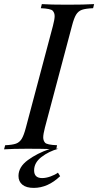

<svg xmlns="http://www.w3.org/2000/svg" viewBox="-53 -728 479 936"><path d="M225.1 -20 221.7 -2.9H231.4Q185.1 9.8 149.2 37.4Q113.3 64.9 113.3 102.5Q113.3 140.1 152.3 140.1Q171.4 140.1 193.6 132.1Q215.8 124 229.5 113.8L240.2 130.9Q180.2 188 111.3 188Q75.2 188 56.2 172.4Q37.1 156.7 37.1 129.9Q37.1 85.9 82.8 52.5Q128.4 19 189 -1.5Q146.5 -2.9 78.6 -2.9Q10.7 -2.9 -33.2 0L-27.8 -20Q7.3 -21.5 24.9 -27.8Q42.5 -34.2 53 -51.5Q63.5 -68.8 73.2 -106L205.1 -602.1Q213.4 -633.8 213.4 -649.4Q213.4 -665 204.1 -675.5Q194.8 -686 146 -688L150.9 -708Q191.9 -705.1 274.9 -705.1Q357.9 -705.1 405.8 -708L400.9 -688Q364.3 -686.5 346.4 -680.2Q328.6 -673.8 318.1 -656.7Q307.6 -639.6 297.9 -602.1L166 -106Q157.7 -73.7 157.7 -58.3Q157.7 -43 166.5 -32.5Q175.3 -22 225.1 -20Z"/></svg>

Font: PlayfairDisplaySC-Italic
Style: Italic
Weight: 400
Italic angle: -14°
Designer: Claus Eggers Sørensen
Foundry: Claus Eggers Sørensen
Version: Version 1.004;PS 001.004;hotconv 1.0.70;makeotf.lib2.5.58329